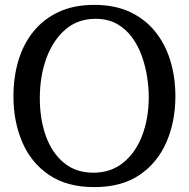

<svg xmlns="http://www.w3.org/2000/svg" viewBox="-20 -752 773 786"><path d="M366 14Q254 14 180.5 -36Q107 -86 71 -170.5Q35 -255 35 -358Q35 -435 55 -503Q75 -571 116.5 -622.5Q158 -674 220 -703Q282 -732 366 -732Q450 -732 512 -703Q574 -674 615.5 -622.5Q657 -571 677.5 -503Q698 -435 698 -358Q698 -255 661.5 -170.5Q625 -86 551.5 -36Q478 14 366 14ZM362 -45Q434 -45 485 -86.5Q536 -128 562.5 -198.5Q589 -269 589 -355Q589 -392 582.5 -435.5Q576 -479 561 -521.5Q546 -564 521 -598.5Q496 -633 459 -654Q422 -675 371 -675Q298 -675 247 -630.5Q196 -586 169.5 -512.5Q143 -439 143 -350Q143 -265 167.5 -196Q192 -127 241 -86Q290 -45 362 -45Z"/></svg>

Font: Gabriela
Style: Regular
Weight: 400
Designer: Eduardo Rodriguez Tunni
Foundry: Eduardo Rodriguez Tunni
Version: Version 2.001;gftools[0.9.26]